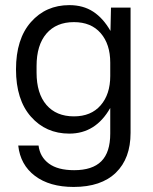

<svg xmlns="http://www.w3.org/2000/svg" viewBox="-20 -530 604 756"><path d="M270 206.1Q175.3 206.1 117.7 162.6Q60.1 119.1 51.8 43H131.8Q137.2 87.9 172.4 114Q207.5 140.1 272 140.1Q343.8 140.1 378.9 105Q414.1 69.8 414.1 -3.9V-105Q356.9 -3.9 252.9 -3.9Q160.6 -3.9 101.8 -70.6Q43 -137.2 43 -256.8Q43 -376.5 101.8 -443.1Q160.6 -509.8 252.9 -509.8Q307.6 -509.8 346.9 -484.1Q386.2 -458.5 415 -408.2L417 -500H494.1V-6.8Q494.1 93.8 436.3 149.9Q378.4 206.1 270 206.1ZM124 -244.1Q124 -162.1 162.8 -116.9Q201.7 -71.8 271 -71.8Q338.4 -71.8 376.2 -115.2Q414.1 -158.7 414.1 -231V-283.2Q414.1 -356 376.5 -399.4Q338.9 -442.9 271 -442.9Q201.7 -442.9 162.8 -397.7Q124 -352.5 124 -270Z"/></svg>

Font: TASA Orbiter Deck
Style: Regular
Weight: 400
Designer: Weizhong Zhang
Version: Version 1.000;Glyphs 3.1.2 (3151)